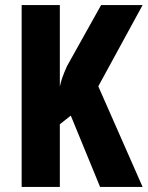

<svg xmlns="http://www.w3.org/2000/svg" viewBox="-20 -734 580 754"><path d="M540 0 366 -395 540 -714H377L243 -474C228 -441 219 -415 215 -394V-714H65V0H215V-246L258 -280L373 0Z"/></svg>

Font: Noto Sans Gujarati UI ExtraCondensed ExtraBold
Style: Regular
Weight: 800
Width: 2
Designer: Jelle Bosma - Monotype Design Team, Universal Thirst
Foundry: Monotype Imaging Inc.
Version: Version 2.106